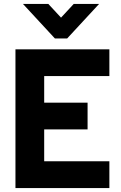

<svg xmlns="http://www.w3.org/2000/svg" viewBox="-20 -949 613 969"><path d="M257 -755 96 -929H224L288 -860L352 -929H480L319 -755ZM58 -700H532V-565H203V-431H422V-296H203V-135H532V0H58Z"/></svg>

Font: Haskoy ExtraBold
Style: Regular
Weight: 800
Designer: Ertekin Erdin
Foundry: Ertekin Erdin
Version: Version 2.000; ttfautohint (v1.8.4.7-5d5b)